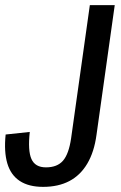

<svg xmlns="http://www.w3.org/2000/svg" viewBox="-26 -720 472 748"><path d="M142 8Q86 8 51 -15Q16 -38 2.5 -83.5Q-11 -129 -4 -196L90 -206Q82 -133 96.5 -100.5Q111 -68 153 -68Q197 -68 219.5 -94Q242 -120 251 -181L324 -700H421L350 -195Q341 -128 314 -82.5Q287 -37 244 -14.5Q201 8 142 8Z"/></svg>

Font: Pathway Extreme Condensed Medium
Style: Italic
Weight: 500
Width: 3
Italic angle: -8°
Version: Version 1.001;gftools[0.9.26]